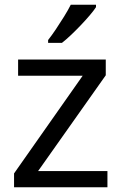

<svg xmlns="http://www.w3.org/2000/svg" viewBox="-20 -786 510 806"><path d="M431 0H39V-58L327 -468H56V-536H424V-470L140 -68H431ZM383 -756Q374 -742 357 -722Q340 -702 319.5 -680.5Q299 -659 278.5 -639.5Q258 -620 240 -606H182V-618Q197 -637 214.5 -663Q232 -689 249 -716.5Q266 -744 277 -766H383Z"/></svg>

Font: Noto Sans Bassa Vah
Style: Regular
Weight: 400
Designer: Monotype Design Team
Foundry: Monotype Imaging Inc.
Version: Version 2.002